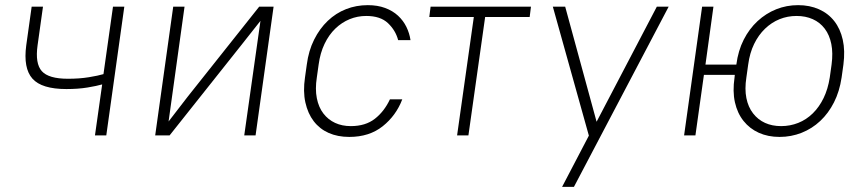

<svg xmlns="http://www.w3.org/2000/svg" viewBox="-20 -526 3355 746"><path d="M377 -198Q356 -192 320 -186Q284 -180 238 -180Q142 -180 106 -220.5Q70 -261 82 -350L103 -500H147L126 -350Q116 -279 142.5 -249.5Q169 -220 244 -220Q289 -220 325.5 -226Q362 -232 382 -238L419 -500H463L393 0H349Z M992 -445 917 -350 639 0H583L653 -500H697L635 -54L709 -150L987 -500H1043L973 0H929Z M1337 6Q1292 6 1257 -9.5Q1222 -25 1199 -55Q1176 -85 1166.5 -128Q1157 -171 1165 -225L1172 -275Q1179 -329 1200.5 -372Q1222 -415 1253.5 -445Q1285 -475 1324.5 -490.5Q1364 -506 1409 -506Q1447 -506 1476.5 -495Q1506 -484 1526.5 -465Q1547 -446 1559 -421.5Q1571 -397 1575 -370H1527Q1517 -408 1487.5 -436Q1458 -464 1403 -464Q1369 -464 1338.5 -451.5Q1308 -439 1283 -415Q1258 -391 1241 -355.5Q1224 -320 1218 -275L1211 -225Q1204 -180 1211 -144.5Q1218 -109 1236.5 -85Q1255 -61 1282 -48.5Q1309 -36 1343 -36Q1400 -36 1436.5 -64.5Q1473 -93 1495 -140H1543Q1519 -77 1467 -35.5Q1415 6 1337 6Z M1653 -500H2043L2038 -460H1865L1800 0H1756L1821 -460H1648Z M2268 1 2128 -500H2176L2298 -53L2532 -500H2578L2210 200H2164Z M3009 6Q2964 6 2928.5 -10Q2893 -26 2869 -56Q2845 -86 2835.5 -128.5Q2826 -171 2834 -225L2835 -235H2715L2682 0H2638L2708 -500H2752L2721 -275H2841Q2848 -329 2869.5 -371.5Q2891 -414 2923.5 -444Q2956 -474 2996 -490Q3036 -506 3081 -506Q3126 -506 3162 -490Q3198 -474 3221.5 -444Q3245 -414 3254.5 -371.5Q3264 -329 3257 -275L3250 -225Q3242 -171 3220.5 -128.5Q3199 -86 3167 -56Q3135 -26 3094.5 -10Q3054 6 3009 6ZM3015 -36Q3050 -36 3081.5 -48.5Q3113 -61 3138 -85.5Q3163 -110 3180 -145Q3197 -180 3204 -225L3211 -275Q3217 -320 3210 -355Q3203 -390 3184.5 -414.5Q3166 -439 3138 -451.5Q3110 -464 3075 -464Q3040 -464 3009 -451.5Q2978 -439 2952.5 -414.5Q2927 -390 2910 -355Q2893 -320 2887 -275L2880 -225Q2873 -180 2880 -145Q2887 -110 2906 -85.5Q2925 -61 2952.5 -48.5Q2980 -36 3015 -36Z"/></svg>

Font: Retni Sans Light
Style: Italic
Weight: 300
Italic angle: -8°
Designer: Vitaly Kuzmin
Foundry: ParaType Ltd.
Version: Version 1.00;June 10, 2019;FontCreator 11.5.0.2425 64-bit; t